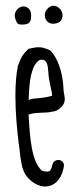

<svg xmlns="http://www.w3.org/2000/svg" viewBox="-20 -682 280 682"><path d="M202.1 -628.9C202.1 -645 186.5 -661.6 169.9 -661.6C162.1 -661.6 153.8 -657.7 147.9 -649.9C141.6 -643.6 139.2 -635.7 139.2 -627.9C139.2 -612.3 150.4 -597.7 167.5 -597.7C190.4 -597.7 202.1 -608.4 202.1 -628.9ZM90.3 -616.7C94.2 -649.9 76.7 -659.2 62.5 -659.2C47.4 -659.2 32.2 -643.1 32.2 -627C32.2 -620.6 35.6 -610.8 39.6 -602.1C43 -596.7 48.3 -594.7 56.2 -594.7C68.8 -594.7 87.9 -594.7 90.3 -616.7ZM121.1 -469.2C147 -474.1 149.9 -452.6 151.9 -423.3C152.3 -408.7 155.8 -395.5 158.2 -380.9C162.6 -361.8 166 -344.7 165 -341.8C142.1 -335.4 126 -334 112.8 -333C100.6 -332 91.8 -331.1 82 -327.1C83.5 -395 90.8 -450.7 121.1 -469.2ZM156.7 -503.9 145.5 -508.3C137.7 -511.2 130.4 -514.2 117.7 -514.2C109.4 -514.2 98.1 -512.7 82 -508.8C59.6 -489.3 53.7 -474.1 48.3 -460.4L43.5 -447.8C37.1 -416.5 34.7 -378.9 34.7 -340.8C34.7 -282.2 40.5 -221.7 45.9 -177.7C47.4 -167 48.8 -157.2 49.8 -147C53.7 -111.8 57.1 -81.5 72.3 -59.1C90.8 -33.7 117.7 -19 141.1 -19.5C171.9 -20 195.8 -42 205.1 -82C207 -90.3 210.9 -103 198.2 -110.4H198.7C189.9 -116.2 179.2 -114.3 170.4 -106.9C167 -101.1 165.5 -96.7 164.6 -92.3C163.1 -83.5 160.2 -72.3 146.5 -72.3C142.1 -72.3 136.2 -73.7 128.9 -75.7C91.8 -108.9 86.4 -190.9 81.5 -274.9C98.1 -281.2 111.3 -280.8 129.9 -281.7C137.2 -282.2 145 -282.2 153.8 -283.2L162.6 -284.7H162.1C178.7 -287.1 185.1 -289.1 197.3 -301.3C207.5 -311 210 -320.3 210 -330.1C210 -338.9 208.5 -341.8 208 -347.2C207 -352.5 205.6 -359.9 205.6 -363.8C204.1 -429.2 180.7 -481.4 159.7 -501.5Z"/></svg>

Font: Amatic Mod Bold ONEptTWO
Style: Bold
Weight: 700
Designer: David Occhino Design
Foundry: David Occhino Design
Version: Version 1.2